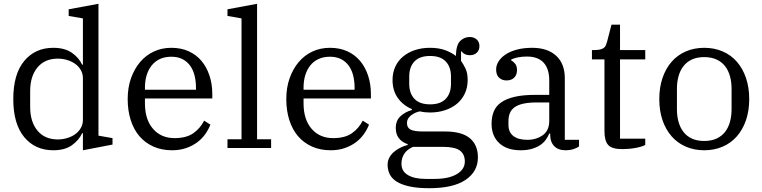

<svg xmlns="http://www.w3.org/2000/svg" viewBox="-20 -780 4014 1012"><path d="M261 12Q165 12 107.5 -57.5Q50 -127 50 -258Q50 -389 107.5 -458.5Q165 -528 261 -528Q321 -528 358.5 -502Q396 -476 413 -439H417V-683L342 -696V-731L499 -760V-65L573 -52V-18L417 12V-78H413Q396 -41 359 -14.5Q322 12 261 12ZM285 -45Q309 -45 333 -52Q357 -59 375.5 -72Q394 -85 405.5 -104.5Q417 -124 417 -148V-368Q417 -392 405.5 -411.5Q394 -431 375.5 -444Q357 -457 333 -464Q309 -471 285 -471Q216 -471 177.5 -424.5Q139 -378 139 -300V-216Q139 -138 177.5 -91.5Q216 -45 285 -45Z M887 12Q832 12 788.5 -7.5Q745 -27 715 -62Q685 -97 669 -147Q653 -197 653 -258Q653 -318 670.5 -367.5Q688 -417 718.5 -453Q749 -489 791 -508.5Q833 -528 883 -528Q934 -528 974 -510Q1014 -492 1041.5 -459.5Q1069 -427 1084 -382Q1099 -337 1099 -284V-261H744V-235Q744 -150 786.5 -101Q829 -52 900 -52Q962 -52 998.5 -77.5Q1035 -103 1056 -144L1089 -123Q1079 -97 1061.5 -72.5Q1044 -48 1019 -29.5Q994 -11 961 0.5Q928 12 887 12ZM744 -307H1013V-317Q1013 -352 1005.5 -382Q998 -412 982 -434Q966 -456 941.5 -468.5Q917 -481 883 -481Q849 -481 823 -469Q797 -457 779.5 -435Q762 -413 753 -383.5Q744 -354 744 -319Z M1179 -46H1253V-683L1179 -696V-731L1335 -760V-46H1409V0H1179Z M1723 12Q1668 12 1624.5 -7.5Q1581 -27 1551 -62Q1521 -97 1505 -147Q1489 -197 1489 -258Q1489 -318 1506.5 -367.5Q1524 -417 1554.5 -453Q1585 -489 1627 -508.5Q1669 -528 1719 -528Q1770 -528 1810 -510Q1850 -492 1877.5 -459.5Q1905 -427 1920 -382Q1935 -337 1935 -284V-261H1580V-235Q1580 -150 1622.5 -101Q1665 -52 1736 -52Q1798 -52 1834.5 -77.5Q1871 -103 1892 -144L1925 -123Q1915 -97 1897.5 -72.5Q1880 -48 1855 -29.5Q1830 -11 1797 0.5Q1764 12 1723 12ZM1580 -307H1849V-317Q1849 -352 1841.5 -382Q1834 -412 1818 -434Q1802 -456 1777.5 -468.5Q1753 -481 1719 -481Q1685 -481 1659 -469Q1633 -457 1615.5 -435Q1598 -413 1589 -383.5Q1580 -354 1580 -319Z M2242 212Q2182 212 2140 203Q2098 194 2072 178Q2046 162 2034.5 139Q2023 116 2023 88Q2023 68 2032 51Q2041 34 2056 21Q2071 8 2090 -1.5Q2109 -11 2129 -16V-20Q2066 -42 2066 -105Q2066 -145 2091.5 -168Q2117 -191 2151 -200V-205Q2104 -225 2076.5 -264Q2049 -303 2049 -358Q2049 -397 2063.5 -428.5Q2078 -460 2104.5 -482Q2131 -504 2167 -516Q2203 -528 2246 -528Q2293 -528 2326.5 -515.5Q2360 -503 2383 -485Q2384 -543 2405.5 -564Q2427 -585 2456 -585Q2478 -585 2492.5 -572Q2507 -559 2507 -537Q2507 -516 2493.5 -502.5Q2480 -489 2456 -489Q2428 -489 2413 -509H2410V-459Q2421 -444 2433 -420Q2445 -396 2445 -358Q2445 -319 2430 -287Q2415 -255 2388.5 -233Q2362 -211 2325.5 -199Q2289 -187 2246 -187Q2218 -187 2193 -193Q2167 -188 2146 -171.5Q2125 -155 2125 -132Q2125 -107 2144 -97Q2163 -87 2208 -87H2326Q2414 -87 2456.5 -51.5Q2499 -16 2499 50Q2499 124 2434 168Q2369 212 2242 212ZM2247 -230Q2302 -230 2329.5 -259Q2357 -288 2357 -338V-377Q2357 -427 2329.5 -456Q2302 -485 2247 -485Q2192 -485 2164.5 -456Q2137 -427 2137 -377V-338Q2137 -288 2164.5 -259Q2192 -230 2247 -230ZM2096 83Q2096 123 2130.5 143Q2165 163 2223 163H2270Q2345 163 2387.5 138Q2430 113 2430 71Q2430 33 2404 13.5Q2378 -6 2313 -6H2157Q2125 8 2110.5 31Q2096 54 2096 83Z M2724 12Q2652 12 2611.5 -25.5Q2571 -63 2571 -128Q2571 -165 2583 -193.5Q2595 -222 2622.5 -241Q2650 -260 2694 -270Q2738 -280 2801 -280H2875V-356Q2875 -417 2845.5 -449.5Q2816 -482 2757 -482Q2731 -482 2709 -477.5Q2687 -473 2673 -465V-463Q2684 -457 2694.5 -445Q2705 -433 2705 -411Q2705 -385 2690 -370.5Q2675 -356 2650 -356Q2626 -356 2610.5 -370.5Q2595 -385 2595 -414Q2595 -436 2608 -456.5Q2621 -477 2645 -493Q2669 -509 2704.5 -518.5Q2740 -528 2785 -528Q2866 -528 2911.5 -486Q2957 -444 2957 -368V-43H3032V-8Q3021 0 3002.5 6Q2984 12 2961 12Q2922 12 2901 -10Q2880 -32 2880 -69V-76H2875Q2868 -59 2856.5 -43Q2845 -27 2827 -15Q2809 -3 2783.5 4.5Q2758 12 2724 12ZM2759 -43Q2807 -43 2841 -67.5Q2875 -92 2875 -143V-240H2810Q2767 -240 2738 -233.5Q2709 -227 2692 -214.5Q2675 -202 2667.5 -184Q2660 -166 2660 -142V-121Q2660 -83 2686 -63Q2712 -43 2759 -43Z M3259 6Q3206 6 3186 -15.5Q3166 -37 3166 -89V-467H3100V-516H3109Q3130 -516 3142.5 -519Q3155 -522 3162.5 -527.5Q3170 -533 3173.5 -541.5Q3177 -550 3180 -561L3203 -650H3248V-516H3381V-467H3248V-49H3381V-16Q3372 -11 3358.5 -7Q3345 -3 3328.5 0Q3312 3 3294 4.5Q3276 6 3259 6Z M3692 -37Q3729 -37 3756.5 -49.5Q3784 -62 3801.5 -84.5Q3819 -107 3827.5 -137.5Q3836 -168 3836 -204V-312Q3836 -348 3827.5 -378.5Q3819 -409 3801.5 -431.5Q3784 -454 3756.5 -466.5Q3729 -479 3692 -479Q3654 -479 3627 -466.5Q3600 -454 3582.5 -431.5Q3565 -409 3556.5 -378.5Q3548 -348 3548 -312V-204Q3548 -168 3556.5 -137.5Q3565 -107 3582.5 -84.5Q3600 -62 3627 -49.5Q3654 -37 3692 -37ZM3692 12Q3639 12 3595 -7Q3551 -26 3520 -61.5Q3489 -97 3472 -146.5Q3455 -196 3455 -258Q3455 -319 3472 -369Q3489 -419 3520 -454.5Q3551 -490 3595 -509Q3639 -528 3692 -528Q3745 -528 3789 -509Q3833 -490 3864 -454.5Q3895 -419 3912 -369Q3929 -319 3929 -258Q3929 -196 3912 -146.5Q3895 -97 3864 -61.5Q3833 -26 3789 -7Q3745 12 3692 12Z"/></svg>

Font: IBM Plex Serif
Style: Regular
Weight: 400
Designer: Mike Abbink, Paul van der Laan, Pieter van Rosmalen
Foundry: Bold Monday
Version: Version 3.001